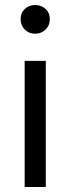

<svg xmlns="http://www.w3.org/2000/svg" viewBox="-20 -743 279 763"><path d="M78 0V-501H162V0ZM120 -609Q95 -609 78.5 -625.5Q62 -642 62 -667Q62 -692 78.5 -707.5Q95 -723 120 -723Q144 -723 161 -707.5Q178 -692 178 -667Q178 -642 161 -625.5Q144 -609 120 -609Z"/></svg>

Font: DVN - DM Sans
Style: Regular
Weight: 400
Designer: Colophon Foundry, Jonny Pinhorn
Foundry: Colophon Foundry
Version: Version 4.004;gftools[0.9.30]